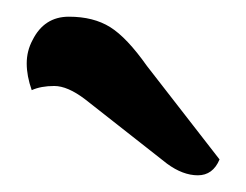

<svg xmlns="http://www.w3.org/2000/svg" viewBox="-20 -779 295 230"><path d="M243 -588Q235 -569 217 -569Q199 -569 180 -583L82 -660Q61 -676 45 -676Q29 -676 18 -671Q12 -688 12 -703Q12 -718 19 -731Q33 -759 62.5 -759Q92 -759 112 -746.5Q132 -734 156 -700Z"/></svg>

Font: Laila Medium
Style: Regular
Weight: 500
Designer: Hitesh Malaviya
Foundry: Indian Type Foundry
Version: Version 1.302;PS 1.0;hotconv 1.0.78;makeotf.lib2.5.61930; tt